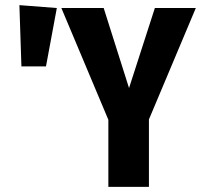

<svg xmlns="http://www.w3.org/2000/svg" viewBox="-20 -724 779 744"><path d="M55.2 -704.1 200.2 -692.9 158.2 -466.8H63ZM738.8 -692.9 557.1 -261.2V0H399.9V-259.8L217.8 -692.9H381.8L480 -382.8L580.1 -692.9Z"/></svg>

Font: Fira Sans Compressed
Style: Bold
Weight: 700
Width: 1
Designer: Carrois Corporate & Edenspiekermann AG
Foundry: Carrois Corporate GbR & Edenspiekermann AG
Version: Version 4.203;PS 004.203;hotconv 1.0.88;makeotf.lib2.5.64775